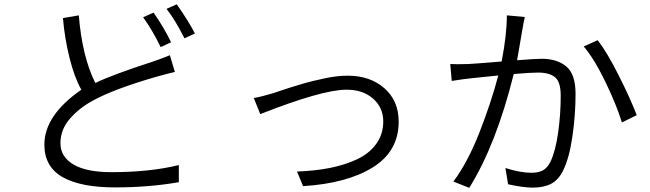

<svg xmlns="http://www.w3.org/2000/svg" viewBox="-20 -856 3040 898"><path d="M187.5 -179.7Q187.5 -316.4 360.4 -436.5Q328.1 -493.2 305.2 -585.4Q282.2 -677.7 274.4 -771.5L348.6 -784.2Q364.3 -590.8 425.8 -467.8Q501 -504.9 696.3 -568.4Q747.1 -585.9 774.4 -597.7L797.9 -519.5Q775.4 -514.6 714.8 -498Q511.7 -439.5 413.1 -384.8Q348.6 -349.6 305.7 -299.3Q262.7 -249 262.7 -186Q262.7 -123 323.2 -86.9Q383.8 -50.8 501 -50.8Q681.6 -50.8 816.4 -84V-3.9Q677.7 20.5 517.6 20.5Q357.4 20.5 272.5 -27.8Q187.5 -76.2 187.5 -179.7ZM649.4 -775.4 698.2 -796.9Q745.1 -730.5 780.3 -658.2L731.4 -635.7Q695.3 -710.9 649.4 -775.4ZM758.8 -814.5 806.6 -835.9Q862.3 -756.8 891.6 -699.2L842.8 -676.8Q797.9 -765.6 758.8 -814.5Z M1197.3 -322.3 1167 -397.5Q1205.1 -404.3 1256.8 -419.9Q1259.8 -420.9 1291.5 -431.6Q1323.2 -442.4 1337.9 -446.8Q1352.5 -451.2 1386.2 -461.4Q1419.9 -471.7 1443.4 -477.1Q1466.8 -482.4 1497.6 -489.3Q1528.3 -496.1 1555.2 -499Q1582 -502 1606.4 -502Q1710.9 -502 1777.8 -443.4Q1844.7 -384.8 1844.7 -287.1Q1844.7 -148.4 1723.6 -73.2Q1602.5 2 1397.5 14.6L1369.1 -53.7Q1452.1 -56.6 1522 -70.3Q1591.8 -84 1649.4 -110.8Q1707 -137.7 1739.7 -183.1Q1772.5 -228.5 1772.5 -288.1Q1772.5 -352.5 1725.1 -394.5Q1677.7 -436.5 1600.6 -436.5Q1487.3 -436.5 1197.3 -322.3Z M2350.6 -784.2 2434.6 -776.4Q2428.7 -751 2423.8 -720.7Q2400.4 -582 2398.4 -574.2Q2482.4 -581.1 2513.7 -581.1Q2585.9 -581.1 2628.9 -544.9Q2671.9 -508.8 2671.9 -417Q2671.9 -318.4 2657.2 -217.8Q2642.6 -117.2 2614.3 -59.6Q2591.8 -13.7 2557.1 3.9Q2522.5 21.5 2471.7 21.5Q2427.7 21.5 2356.4 5.9L2343.8 -70.3Q2413.1 -47.9 2465.8 -47.9Q2497.1 -47.9 2518.1 -58.6Q2539.1 -69.3 2554.7 -99.6Q2578.1 -149.4 2590.3 -234.9Q2602.5 -320.3 2602.5 -408.2Q2602.5 -472.7 2576.2 -494.6Q2549.8 -516.6 2496.1 -516.6Q2462.9 -516.6 2382.8 -509.8Q2300.8 -179.7 2174.8 22.5L2100.6 -6.8Q2168 -97.7 2222.7 -237.3Q2277.3 -377 2310.5 -502.9Q2279.3 -500 2232.9 -495.1Q2186.5 -490.2 2178.7 -489.3Q2156.2 -487.3 2092.8 -477.5L2085.9 -556.6Q2114.3 -554.7 2170.9 -556.6Q2182.6 -556.6 2326.2 -568.4Q2350.6 -694.3 2350.6 -784.2ZM2710 -638.7 2775.4 -668Q2818.4 -613.3 2873.5 -503.9Q2928.7 -394.5 2958 -317.4L2888.7 -283.2Q2863.3 -366.2 2811 -474.1Q2758.8 -582 2710 -638.7Z"/></svg>

Font: GenEi Gothic M SemiLight
Style: Regular
Weight: 350
Designer: o_tamon (Modified); [Source Han Sans]
Ryoko NISHIZUKA  (kana & ideographs); Paul D. Hunt (Latin, Greek & Cyrillic); Wenl
Version: Version 1.1a;Original Version 1.004